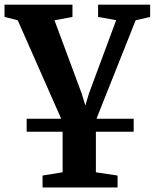

<svg xmlns="http://www.w3.org/2000/svg" viewBox="-26 -568 668 828"><path d="M89 0V-56H550.5V0ZM157.5 240.5V189L244 175V-42L50.5 -480.5L-6.5 -495V-548H286.5V-495L209 -480.5L326.5 -164L342 -113L357.5 -164.5L475 -481L397 -495V-548H621.5V-495L559 -480.5L387.5 -49.5V175L481 189V240.5Z"/></svg>

Font: Merriweather 36pt
Style: Bold
Weight: 700
Designer: Eben Sorkin
Foundry: Eben Sorkin
Version: Version 2.100